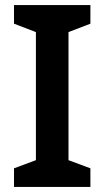

<svg xmlns="http://www.w3.org/2000/svg" viewBox="-20 -734 410 754"><path d="M335 0H35V-73L121 -105V-608L35 -641V-714H335V-641L249 -608V-105L335 -73Z"/></svg>

Font: Noto Sans Gujarati SemiBold
Style: Regular
Weight: 600
Designer: Jelle Bosma - Monotype Design Team, Universal Thirst
Foundry: Monotype Imaging Inc.
Version: Version 2.106; ttfautohint (v1.8.4.7-5d5b)